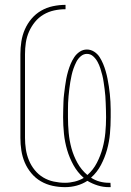

<svg xmlns="http://www.w3.org/2000/svg" viewBox="-20 -763 540 791"><path d="M428 8Q405 8 382.5 1Q360 -6 340 -18Q320 -5 296.5 1.5Q273 8 248 8Q222 8 196.5 2.5Q171 -3 148.5 -16Q126 -29 109 -49.5Q92 -70 82 -93.5Q72 -117 68 -143Q64 -169 64 -195V-540Q64 -566 68 -592Q72 -618 82.5 -642Q93 -666 110 -686Q127 -706 149.5 -719Q172 -732 198 -737.5Q224 -743 250 -743V-725Q226 -725 203 -720Q180 -715 159.5 -703Q139 -691 124 -672.5Q109 -654 99.5 -632.5Q90 -611 86.5 -587.5Q83 -564 83 -540V-195Q83 -172 86.5 -148.5Q90 -125 99 -103Q108 -81 123 -62.5Q138 -44 158 -32Q178 -20 201.5 -15Q225 -10 248 -10Q268 -10 288 -15Q308 -20 325 -30Q299 -53 282.5 -83Q266 -113 256.5 -145.5Q247 -178 243.5 -212Q240 -246 240 -280Q240 -296 240.5 -312Q241 -328 241.5 -344Q242 -360 244 -375.5Q246 -391 248 -407Q250 -423 253 -438.5Q256 -454 260.5 -469.5Q265 -485 271 -499.5Q277 -514 286 -527.5Q295 -541 308.5 -550Q322 -559 338 -559Q354 -559 368 -550Q382 -541 390.5 -527.5Q399 -514 405 -499.5Q411 -485 415.5 -469.5Q420 -454 423 -438.5Q426 -423 428.5 -407Q431 -391 432.5 -375.5Q434 -360 435 -344Q436 -328 436 -312Q436 -296 436 -280Q436 -246 433 -212.5Q430 -179 421 -146.5Q412 -114 396 -83.5Q380 -53 355 -31Q372 -20 390.5 -15Q409 -10 428 -10H435L436 8ZM340 -42Q364 -63 379 -92Q394 -121 402.5 -152.5Q411 -184 414 -216Q417 -248 417 -280Q417 -295 416.5 -309.5Q416 -324 415.5 -338.5Q415 -353 414 -367.5Q413 -382 411 -396Q409 -410 407 -424.5Q405 -439 401.5 -453Q398 -467 393.5 -481Q389 -495 382 -508Q375 -521 364 -531Q353 -541 338 -541Q324 -541 312.5 -531Q301 -521 294.5 -508Q288 -495 283 -481Q278 -467 275 -453Q272 -439 269.5 -424.5Q267 -410 265.5 -396Q264 -382 262.5 -367.5Q261 -353 260.5 -338.5Q260 -324 260 -309.5Q260 -295 260 -280Q260 -248 263 -215.5Q266 -183 274.5 -152Q283 -121 299 -92Q315 -63 340 -42Z"/></svg>

Font: Iosevka Term Curly Thin
Style: Regular
Weight: 100
Designer: Belleve Invis
Foundry: Belleve Invis
Version: Version 32.3.0